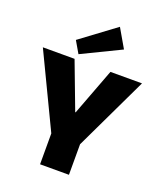

<svg xmlns="http://www.w3.org/2000/svg" viewBox="-174 -1100 1026 1212"><g transform="rotate(20 339.0 -494.0)"><path d="M6 -700H219L338 -385H341L460 -700H672L434 -201H245ZM242 -280H436V0H242ZM492 -862 232 -736 186 -815 419 -988Z"/></g></svg>

Font: Pathway Extreme 28pt ExtraBold
Style: Regular
Weight: 800
Designer: Eduardo Rodriguez Tunni
Foundry: Eduardo Rodriguez Tunni
Version: Version 1.001;gftools[0.9.26]